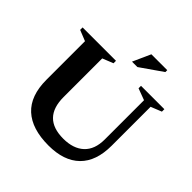

<svg xmlns="http://www.w3.org/2000/svg" viewBox="-223 -1031 1218 1218"><g transform="rotate(45 385.5 -422.5)"><path d="M620.5 -266.5V-619L542.5 -648V-670H752V-648L679.5 -619V-270Q679.5 -130.5 606.2 -58.8Q533 13 395 13Q246 13 168.5 -58.2Q91 -129.5 91 -273V-619L18.5 -648V-670H318V-648L245.5 -619V-272.5Q245.5 -84 430.5 -84Q520.5 -84 570.5 -130.5Q620.5 -177 620.5 -266.5ZM393.5 -738 447.5 -858H590V-841L442 -738Z"/></g></svg>

Font: Newsreader 16pt
Style: Bold
Weight: 700
Designer: Hugues Gentile
Foundry: Production Type
Version: Version 1.003; ttfautohint (v1.8.3)